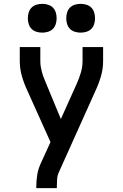

<svg xmlns="http://www.w3.org/2000/svg" viewBox="-20 -980 640 1000"><path d="M169 0V-7Q169 -37 173.5 -66.5Q178 -96 190 -124L243 -240L122 -509Q105 -545 94 -583.5Q83 -622 83 -662V-735H190V-662Q190 -646 192.5 -631.5Q195 -617 199 -602.5Q203 -588 208.5 -574Q214 -560 220 -546L297 -360L381 -547Q393 -574 401.5 -603Q410 -632 410 -662V-735H517V-662Q517 -622 506 -583.5Q495 -545 478 -509L288 -86Q279 -68 277.5 -47.5Q276 -27 276 -7V0ZM400 -810Q385 -810 370 -814.5Q355 -819 344.5 -829.5Q334 -840 329.5 -855Q325 -870 325 -885Q325 -900 329.5 -915Q334 -930 344.5 -940.5Q355 -951 370 -955.5Q385 -960 400 -960Q415 -960 430 -955.5Q445 -951 455.5 -940.5Q466 -930 470.5 -915Q475 -900 475 -885Q475 -870 470.5 -855Q466 -840 455.5 -829.5Q445 -819 430 -814.5Q415 -810 400 -810ZM200 -810Q185 -810 170 -814.5Q155 -819 144.5 -829.5Q134 -840 129.5 -855Q125 -870 125 -885Q125 -900 129.5 -915Q134 -930 144.5 -940.5Q155 -951 170 -955.5Q185 -960 200 -960Q215 -960 230 -955.5Q245 -951 255.5 -940.5Q266 -930 270.5 -915Q275 -900 275 -885Q275 -870 270.5 -855Q266 -840 255.5 -829.5Q245 -819 230 -814.5Q215 -810 200 -810Z"/></svg>

Font: Iosevka Curly SmBdEx
Style: Regular
Weight: 600
Width: 7
Monospace: yes
Designer: Belleve Invis
Foundry: Belleve Invis
Version: Version 11.1.0; ttfautohint (v1.8.3)